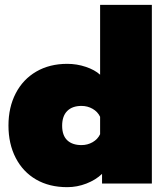

<svg xmlns="http://www.w3.org/2000/svg" viewBox="-20 -759 683 794"><path d="M15 -240Q15 -315 45 -373Q75 -431 130 -463Q185 -495 258 -495Q298 -495 335 -482.5Q372 -470 394 -450V-739H608V0H402V-40Q376 -15 337.5 0Q299 15 258 15Q184 15 129.5 -16.5Q75 -48 45 -106Q15 -164 15 -240ZM394 -204V-276Q384 -297 363 -309Q342 -321 317 -321Q279 -321 258 -300Q237 -279 237 -239Q237 -199 258 -179Q279 -159 317 -159Q342 -159 363 -171Q384 -183 394 -204Z"/></svg>

Font: Readiness Black
Style: Regular
Weight: 900
Designer: Katatrad Team
Foundry: CadsonDemak
Version: Version 1.00;April 23, 2019;FontCreator 11.5.0.2425 64-bit; 